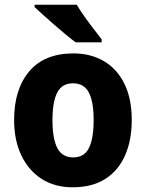

<svg xmlns="http://www.w3.org/2000/svg" viewBox="-20 -786 621 816"><path d="M540 -276Q540 -191 512 -126.5Q484 -62 428 -26Q372 10 289 10Q212 10 156.5 -26Q101 -62 70.5 -126Q40 -190 40 -276Q40 -407 104.5 -483Q169 -559 292 -559Q365 -559 421 -526.5Q477 -494 508.5 -430.5Q540 -367 540 -276ZM203 -275Q203 -197 223.5 -157Q244 -117 291 -117Q338 -117 358 -157Q378 -197 378 -276Q378 -354 357.5 -393Q337 -432 290 -432Q244 -432 223.5 -393Q203 -354 203 -275ZM306 -766Q319 -744 338.5 -716.5Q358 -689 378 -663Q398 -637 412 -619V-606H302Q285 -618 261 -638Q237 -658 211.5 -680Q186 -702 163.5 -722.5Q141 -743 127 -756V-766Z"/></svg>

Font: Noto Sans Armenian SemiCondensed ExtraBold
Style: Regular
Weight: 800
Width: 4
Designer: Monotype Design Team
Foundry: Monotype Imaging Inc.
Version: Version 2.008; ttfautohint (v1.8.4.7-5d5b)